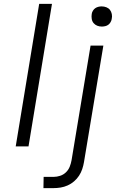

<svg xmlns="http://www.w3.org/2000/svg" viewBox="-20 -755 640 990"><path d="M61 0 182 -735H248L127 0ZM204 215 205 157H257Q273 157 290 151.5Q307 146 320 133.5Q333 121 339.5 104.5Q346 88 349 71L447 -520H513L413 81Q410 99 404 117Q398 135 387.5 151Q377 167 362 180Q347 193 329 201Q311 209 292.5 212Q274 215 256 215ZM505 -618Q492 -618 481 -622.5Q470 -627 462.5 -636Q455 -645 453 -657.5Q451 -670 453 -683Q454 -691 459 -699.5Q464 -708 471.5 -713Q479 -718 487.5 -720Q496 -722 504 -722Q517 -722 528.5 -717.5Q540 -713 547 -704Q554 -695 556.5 -682.5Q559 -670 556 -657Q555 -649 550 -640.5Q545 -632 538 -627Q531 -622 522 -620Q513 -618 505 -618Z"/></svg>

Font: Iosevka Aile Light Oblique
Style: Regular
Weight: 300
Italic angle: -9°
Designer: Belleve Invis
Foundry: Belleve Invis
Version: Version 31.1.0; ttfautohint (v1.8.4)